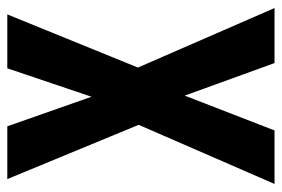

<svg xmlns="http://www.w3.org/2000/svg" viewBox="-140 -614 754 513"><g transform="rotate(-90 236.5 -357.0)"><path d="M472 0H325L238 -240L145 0H2L160 -363L15 -714H156L235 -489L311 -714H455L313 -365Z"/></g></svg>

Font: Noto Sans Lao ExtraCondensed
Style: Bold
Weight: 700
Width: 2
Designer: Monotype Design Team
Foundry: Monotype Imaging Inc.
Version: Version 2.003; ttfautohint (v1.8.4.7-5d5b)